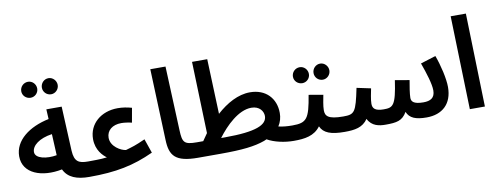

<svg xmlns="http://www.w3.org/2000/svg" viewBox="-65 -1128 3788 1468"><g transform="rotate(-10 1829.5 -394.0)"><path d="M193 -669C226 -669 254 -696 254 -730C254 -765 226 -793 193 -793C158 -793 130 -765 130 -730C130 -696 158 -669 193 -669ZM352 -668C385 -668 413 -696 413 -730C413 -764 385 -793 352 -793C317 -793 290 -764 290 -730C290 -696 317 -668 352 -668Z M530 5C573 5 598 -22 598 -56C598 -88 581 -113 540 -113C469 -113 435 -129 430 -216L414 -561H295L299 -485C145 -453 28 -366 28 -243C28 -108 174 -56 333 -88C365 -20 434 5 530 5ZM145 -256C145 -305 204 -353 304 -367L312 -202C235 -188 145 -204 145 -256Z M530 5C738 5 876 -23 1032 -95L994 -205C914 -169 895 -165 841 -149C803 -153 726 -195 726 -264C726 -321 772 -358 840 -358C863 -358 895 -354 922 -347L942 -459C906 -469 871 -475 833 -475C704 -475 607 -393 607 -275C607 -187 660 -139 687 -119C670 -117 646 -113 540 -113Z M1374 5C1418 5 1444 -22 1444 -56C1444 -88 1426 -113 1384 -113C1285 -113 1274 -132 1270 -226L1249 -725H1131L1152 -173C1156 -49 1197 5 1374 5Z M1375 5H1550C1718 5 1814 -6 1892 -34C1899 -37 1906 -40 1913 -43C1967 -12 2047 5 2117 5C2160 5 2186 -22 2186 -56C2186 -88 2168 -113 2127 -113C2087 -113 2052 -116 2019 -124C2039 -154 2048 -189 2048 -224C2048 -337 1973 -419 1850 -419C1758 -419 1668 -369 1589 -298L1573 -725H1455L1473 -169C1460 -151 1447 -132 1434 -113H1385ZM1840 -301C1904 -301 1932 -257 1932 -221C1932 -153 1847 -113 1603 -113H1573C1638 -200 1740 -301 1840 -301Z M2258 -418C2291 -418 2319 -445 2319 -479C2319 -514 2291 -542 2258 -542C2223 -542 2195 -514 2195 -479C2195 -445 2223 -418 2258 -418ZM2417 -417C2450 -417 2478 -445 2478 -479C2478 -513 2450 -542 2417 -542C2382 -542 2355 -513 2355 -479C2355 -445 2382 -417 2417 -417Z M2117 5C2203 5 2276 -5 2325 -71C2349 -16 2406 5 2512 5C2556 5 2581 -22 2581 -56C2581 -88 2564 -113 2522 -113C2403 -113 2383 -141 2383 -186C2383 -221 2394 -270 2400 -303L2289 -322C2259 -140 2238 -113 2127 -113Z M2512 5C2591 5 2652 -4 2693 -64C2723 -3 2781 5 2830 5C2915 5 2960 -2 2996 -65C3017 -14 3063 5 3149 5C3269 5 3349 -64 3349 -196C3349 -261 3324 -368 3295 -446L3177 -409C3207 -325 3234 -240 3234 -190C3234 -131 3198 -113 3144 -113C3066 -113 3051 -137 3051 -164C3051 -194 3061 -256 3069 -299L2958 -318C2930 -125 2908 -113 2836 -113C2769 -113 2750 -135 2750 -171C2750 -205 2762 -256 2768 -288L2659 -311C2621 -126 2609 -113 2522 -113Z M3484 0H3601L3581 -725H3463Z"/></g></svg>

Font: Noto Sans Arabic SemBd
Style: Regular
Weight: 600
Designer: Monotype Design Team, Nadine Chahine, Nizar Qandah and Khaled Hosny
Foundry: Monotype Imaging Inc.
Version: Version 2.012